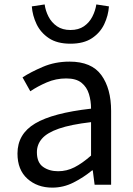

<svg xmlns="http://www.w3.org/2000/svg" viewBox="-20 -836 603 869"><path d="M216.8 13.2Q148.9 13.2 104 -27.1Q59.1 -67.4 59.1 -141.1Q59.1 -229.5 138.9 -277.1Q218.8 -324.7 392.1 -344.2Q392.1 -378.9 382.6 -410.4Q373 -441.9 348.9 -461.4Q324.7 -481 279.8 -481Q232.9 -481 191.2 -462.9Q149.4 -444.8 117.2 -422.9L82 -485.8Q118.7 -509.8 173.8 -533.4Q229 -557.1 294.9 -557.1Q394.5 -557.1 438.7 -496.1Q482.9 -435.1 482.9 -334V0H408.2L399.9 -64.9H397Q357.9 -32.7 312.5 -9.8Q267.1 13.2 216.8 13.2ZM243.2 -61Q282.2 -61 317.1 -78.9Q352.1 -96.7 392.1 -131.8V-283.2Q300.3 -272.5 246.8 -253.9Q193.4 -235.4 170.2 -208.7Q147 -182.1 147 -147Q147 -100.6 174.8 -80.8Q202.6 -61 243.2 -61ZM298.8 -638.2Q238.8 -638.2 201.4 -663.1Q164.1 -688 145.5 -726.8Q127 -765.6 124 -807.1L182.1 -815.9Q186 -787.1 199.7 -760.5Q213.4 -733.9 238 -717Q262.7 -700.2 298.8 -700.2Q335.4 -700.2 359.9 -717Q384.3 -733.9 397.9 -760.5Q411.6 -787.1 416 -815.9L473.1 -807.1Q470.2 -765.6 451.9 -726.8Q433.6 -688 396.2 -663.1Q358.9 -638.2 298.8 -638.2Z"/></svg>

Font: Source Han Sans CN
Style: Regular
Weight: 400
Designer: Ryoko NISHIZUKA  (kana, bopomofo & ideographs); Paul D. Hunt (Latin, Greek & Cyrillic); Sandoll Communications , Soo-you
Foundry: Adobe
Version: Version 2.004;hotconv 1.0.118;makeotfexe 2.5.65603